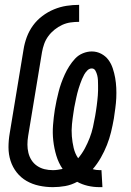

<svg xmlns="http://www.w3.org/2000/svg" viewBox="-20 -763 540 791"><path d="M390 8Q365 8 341.5 2.5Q318 -3 298 -14Q274 -1 248.5 3.5Q223 8 198 8Q169 8 141 2Q113 -4 89.5 -17.5Q66 -31 49 -52.5Q32 -74 23.5 -100.5Q15 -127 15 -156Q15 -185 20 -214L77 -559Q81 -585 90.5 -610.5Q100 -636 116 -658Q132 -680 154.5 -697Q177 -714 202.5 -724.5Q228 -735 254 -739Q280 -743 306 -743V-673Q288 -673 270.5 -670.5Q253 -668 236.5 -660.5Q220 -653 205 -641Q190 -629 179 -614Q168 -599 162 -582Q156 -565 153 -548L96 -203Q93 -185 93 -167.5Q93 -150 97 -133.5Q101 -117 110 -103Q119 -89 133 -79.5Q147 -70 163.5 -66Q180 -62 198 -62Q208 -62 218 -63.5Q228 -65 238 -67Q221 -92 212 -122Q203 -152 199.5 -183.5Q196 -215 198.5 -247.5Q201 -280 206 -312Q209 -331 213 -349Q217 -367 221.5 -385Q226 -403 232.5 -421Q239 -439 247 -456.5Q255 -474 265.5 -490.5Q276 -507 289.5 -521.5Q303 -536 321.5 -543.5Q340 -551 358 -551Q379 -551 397 -541.5Q415 -532 426.5 -516.5Q438 -501 444.5 -481.5Q451 -462 454.5 -442Q458 -422 459 -401Q460 -380 459 -359Q458 -338 455 -316.5Q452 -295 449 -274Q444 -246 437.5 -219Q431 -192 420.5 -165.5Q410 -139 395.5 -113.5Q381 -88 362 -66Q369 -64 376.5 -63Q384 -62 392 -62Q393 -62 394.5 -62Q396 -62 398 -62L402 8Q399 8 396 8Q393 8 390 8ZM302 -111Q318 -130 329.5 -151.5Q341 -173 349.5 -195Q358 -217 363 -239.5Q368 -262 372 -285Q374 -296 375.5 -306.5Q377 -317 378.5 -327.5Q380 -338 381 -348.5Q382 -359 383 -369.5Q384 -380 384 -390.5Q384 -401 384 -411.5Q384 -422 383.5 -432.5Q383 -443 380.5 -453Q378 -463 373 -472Q368 -481 358 -481Q348 -481 340 -473Q332 -465 327 -456Q322 -447 318 -437.5Q314 -428 310.5 -418Q307 -408 304 -398.5Q301 -389 298.5 -379Q296 -369 294 -359.5Q292 -350 290 -340Q288 -330 286 -320.5Q284 -311 283 -301Q279 -276 276.5 -251Q274 -226 276 -201.5Q278 -177 283.5 -153.5Q289 -130 302 -111Z"/></svg>

Font: Iosevka SS04 Oblique
Style: Regular
Weight: 400
Italic angle: -9°
Monospace: yes
Designer: Belleve Invis
Foundry: Belleve Invis
Version: Version 19.0.0; ttfautohint (v1.8.4)